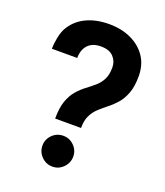

<svg xmlns="http://www.w3.org/2000/svg" viewBox="-136 -813 793 920"><g transform="rotate(20 261.0 -352.5)"><path d="M173 -206Q173 -261 185.5 -296Q198 -331 218 -354Q238 -377 260 -393.5Q282 -410 302 -427Q322 -444 334.5 -468Q347 -492 347 -530Q347 -561 326 -583.5Q305 -606 262 -606Q231 -606 211.5 -594Q192 -582 182.5 -561.5Q173 -541 173 -515H44Q44 -542 50.5 -573.5Q57 -605 68 -624Q95 -671 145 -695.5Q195 -720 263 -720Q326 -720 375 -697Q424 -674 452 -632.5Q480 -591 480 -533Q480 -481 467 -446.5Q454 -412 434 -389Q414 -366 392 -349Q370 -332 350 -313.5Q330 -295 317.5 -270Q305 -245 305 -206ZM239 15Q206 15 183 -8.5Q160 -32 160 -64Q160 -96 183 -119Q206 -142 239 -142Q271 -142 294 -119Q317 -96 317 -64Q317 -32 294 -8.5Q271 15 239 15Z"/></g></svg>

Font: Inclusive Sans SemiBold
Style: Regular
Weight: 600
Designer: Olivia King
Foundry: Olivia King
Version: Version 2.004